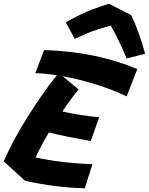

<svg xmlns="http://www.w3.org/2000/svg" viewBox="-74 -976 797 1028"><path d="M116 -133Q252 -103 421 -97L380 32Q229 29 60 -8L-54 -112Q16 -273 154 -471Q193 -528 230 -573Q160 -584 115 -584L162 -708Q443 -699 661 -606L604 -460Q453 -532 261 -568L347 -497Q299 -439 260 -379Q359 -357 457 -348L412 -221Q259 -248 188 -267Q150 -204 116 -133ZM604 -663Q563 -762 519 -839Q435 -816 395 -798.5Q355 -781 326 -768L278 -857Q368 -906 419.5 -925Q471 -944 509 -956L628 -895Q669 -813 703 -688Z"/></svg>

Font: Vampiro One
Style: Regular
Weight: 400
Designer: Riccardo De Franceschi
Foundry: Sorkin Type Co.
Version: Version 1.002